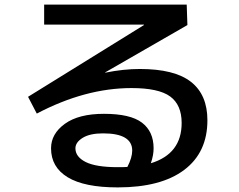

<svg xmlns="http://www.w3.org/2000/svg" viewBox="-20 -765 1040 835"><path d="M636 -55Q770 -96 770 -230Q770 -309 720 -345.5Q670 -382 552 -382Q351 -382 140 -271L102 -344L606 -656V-658H172V-745H792L795 -656L437 -450L438 -449Q517 -465 588 -465Q739 -465 810.5 -409Q882 -353 882 -242Q882 -102 781 -26Q680 50 492 50Q347 50 274.5 6Q202 -38 202 -120Q202 -183 262 -226.5Q322 -270 432 -270Q547 -270 597.5 -231.5Q648 -193 648 -120Q648 -90 636 -55ZM534 -39Q555 -80 555 -110Q555 -185 428 -185Q371 -185 339.5 -165.5Q308 -146 308 -120Q308 -83 352.5 -60.5Q397 -38 492 -38Q521 -38 534 -39Z"/></svg>

Font: Mplus 1p Medium
Style: Regular
Weight: 500
Version: Version 1.061